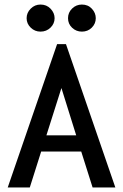

<svg xmlns="http://www.w3.org/2000/svg" viewBox="-20 -824 540 844"><path d="M387 0 337 -158H161L111 0H14L231 -630H270L487 0ZM250 -437 184 -229H315ZM158 -685Q133 -685 115 -702.5Q97 -720 97 -744Q97 -768 115 -786Q133 -804 158 -804Q185 -804 202.5 -785.5Q220 -767 220 -744Q220 -720 202 -702.5Q184 -685 158 -685ZM340 -685Q315 -685 297 -702Q279 -719 279 -744Q279 -769 297 -786.5Q315 -804 340 -804Q367 -804 384 -785.5Q401 -767 401 -744Q401 -720 383.5 -702.5Q366 -685 340 -685Z"/></svg>

Font: Inconsolata SemiBold
Style: Regular
Weight: 600
Monospace: yes
Designer: Raph Levien, Cyreal, Brenton Simpson
Foundry: Raph Levien, Cyreal, Google
Version: Version 3.100; ttfautohint (v1.8.4.7-5d5b)